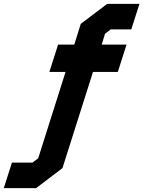

<svg xmlns="http://www.w3.org/2000/svg" viewBox="-128 -770 740 990"><path d="M-108.5 200 -66.5 68.5H39.5L69 46L210 -399H126.5L171.5 -540H255L288.5 -647L424.5 -750H591L549 -618.5H443L413.5 -596L396.5 -540H524.5L479.5 -399H351.5L194 97L58 200ZM-27 135.5H44L132.5 68.5L303 -470H441.5H303L350.5 -618L437.5 -685H509.5H437.5L350.5 -618L303 -470H212.5H303L132.5 68.5L44 135.5H-27Z"/></svg>

Font: Tourney Thin Black
Style: Italic
Weight: 900
Italic angle: -12°
Version: Version 1.015